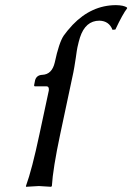

<svg xmlns="http://www.w3.org/2000/svg" viewBox="-20 -718 511 741"><path d="M263.2 -439 212.4 -200.2Q184.1 -66.9 180.2 0L177.2 2.9Q175.3 2.9 129.9 0Q129.9 0 80.6 2.9L80.1 0Q103.5 -64 132.3 -200.2L168.5 -369.1Q169.9 -384.8 159.7 -384.8H115.7Q112.3 -384.8 111.8 -386.7Q111.8 -388.7 111.8 -390.1L115.7 -409.2Q121.6 -428.2 143.1 -429.2Q180.7 -430.7 191.4 -477.1Q207.5 -552.7 225.6 -580.1Q237.8 -597.7 260.3 -622.1Q333 -697.8 427.2 -698.2Q457.5 -697.8 470.2 -689L470.7 -686Q453.6 -664.1 425.3 -604L414.1 -603Q400.9 -637.2 363.8 -638.2Q309.6 -638.2 288.6 -573.2Q283.7 -557.6 278.8 -535.2Q276.9 -526.9 272.5 -494.6Q266.1 -452.6 263.2 -439Z"/></svg>

Font: Linux Biolinum Slanted O
Style: Slanted
Weight: 400
Designer: Philipp H. Poll
Foundry: Philipp H. Poll
Version: Version 1.0.4